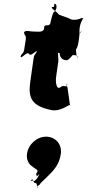

<svg xmlns="http://www.w3.org/2000/svg" viewBox="-20 -679 516 1010"><path d="M222 40C272 40 307 80 300 130C289 205 244 233 194 284C186 301 179 290 177 308C175 320 182 296 180 308C178 314 173 276 166 284C160 291 152 256 147 266C145 278 146 256 144 268C146 283 149 264 152 272C153 282 177 266 187 236C168 256 172 247 173 242C169 238 168 236 175 228C184 212 165 211 152 198C130 185 118 160 122 130C129 80 174 40 222 40ZM158 -513C136 -513 117 -521 108 -511C106 -495 108 -525 106 -509C110 -486 119 -497 115 -468L108 -423C104 -394 98 -405 88 -382C86 -366 91 -396 89 -380C96 -370 121 -411 133 -395C144 -379 170 -418 176 -408C174 -392 177 -426 175 -410C164 -387 160 -396 156 -367L139 -247C127 -162 148 -121 250 -100C304 -89 352 -140 350 -124C348 -108 335 -238 333 -222C330 -209 335 -251 333 -237C331 -221 332 -252 330 -236C328 -217 339 -250 333 -232C330 -215 316 -236 298 -220C275 -204 272 -253 275 -273L287 -358C287 -360 287 -421 277 -414C275 -398 277 -429 275 -413C281 -387 315 -411 331 -395C329 -379 339 -411 337 -395C352 -379 384 -401 389 -376C387 -360 393 -393 391 -377C380 -370 379 -430 379 -432L383 -459C383 -461 401 -520 410 -514C408 -498 411 -532 409 -516C396 -490 365 -479 357 -479C366 -479 360 -479 357 -455C339 -455 305 -422 294 -412C291 -389 298 -362 333 -362C352 -371 372 -402 381 -422C390 -425 400 -495 398 -513C397 -548 412 -576 419 -584C417 -583 412 -584 409 -584C392 -575 359 -570 344 -582L290 -602C275 -622 248 -633 253 -642C266 -642 264 -642 266 -658C277 -664 284 -637 268 -619C255 -619 243 -542 246 -565C247 -575 250 -553 235 -546C213 -546 214 -547 211 -524C202 -508 180 -513 158 -513Z"/></svg>

Font: Hussar Przerywany
Style: Obl
Weight: 400
Foundry: Cannot Into Space Fonts
Version: Version 0.982